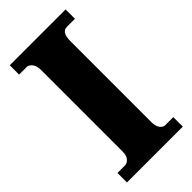

<svg xmlns="http://www.w3.org/2000/svg" viewBox="-226 -771 827 827"><g transform="rotate(-45 188.0 -357.0)"><path d="M19 0V-58H66Q77 -58 88.5 -70Q100 -82 100 -109V-601Q100 -631 88.5 -644Q77 -657 66 -657H19V-714H359V-657H310Q294 -657 285.5 -644Q277 -631 277 -600V-110Q277 -85 287 -71.5Q297 -58 310 -58H359V0Z"/></g></svg>

Font: Noto Serif Condensed Black
Style: Regular
Weight: 900
Width: 3
Designer: Monotype Design Team
Foundry: Monotype Imaging Inc.
Version: Version 2.015; ttfautohint (v1.8.4.7-5d5b)